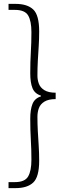

<svg xmlns="http://www.w3.org/2000/svg" viewBox="-20 -802 347 990"><path d="M24 168V137H57Q108 137 125 108Q142 79 142 22Q142 -31 139 -80.5Q136 -130 136 -190Q136 -237 147.5 -266Q159 -295 191 -305V-309Q159 -319 147.5 -347.5Q136 -376 136 -424Q136 -484 139 -533Q142 -582 142 -636Q142 -694 125 -722.5Q108 -751 57 -751H24V-782H60Q121 -782 151.5 -753Q182 -724 182 -640Q182 -600 179.5 -562.5Q177 -525 175 -488Q173 -451 173 -412Q173 -390 180.5 -370Q188 -350 209 -337Q230 -324 267 -324V-291Q230 -291 209 -278Q188 -265 180.5 -244.5Q173 -224 173 -200Q173 -163 175 -126Q177 -89 179.5 -51.5Q182 -14 182 27Q182 110 151.5 139Q121 168 60 168Z"/></svg>

Font: Noto Sans SC ExtraLight
Style: Regular
Weight: 250
Designer: Ryoko NISHIZUKA 西塚涼子 (kana, bopomofo & ideographs); Paul D. Hunt (Latin, Greek & Cyrillic); Sandoll Communications 산돌커뮤니
Foundry: Adobe
Version: Version 2.004-H2;hotconv 1.0.118;makeotfexe 2.5.65603